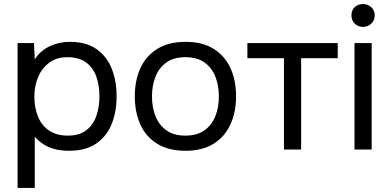

<svg xmlns="http://www.w3.org/2000/svg" viewBox="-20 -740 1933 950"><path d="M67 190V-527H148L152 -446Q179 -489 225.5 -511Q272 -533 326 -533Q406 -533 457 -497.5Q508 -462 532.5 -401Q557 -340 557 -263Q557 -186 532 -125Q507 -64 455 -29Q403 6 322 6Q282 6 250 -2.5Q218 -11 194 -27Q170 -43 152 -63V190ZM315 -69Q373 -69 407 -95.5Q441 -122 456.5 -166Q472 -210 472 -263Q472 -317 456.5 -361Q441 -405 406 -431Q371 -457 313 -457Q261 -457 224.5 -430.5Q188 -404 169 -359.5Q150 -315 150 -262Q150 -207 168 -163Q186 -119 223 -94Q260 -69 315 -69Z M897 6Q814 6 758 -28.5Q702 -63 674.5 -124Q647 -185 647 -263Q647 -342 674.5 -402.5Q702 -463 758 -498Q814 -533 899 -533Q982 -533 1037.5 -498Q1093 -463 1120.5 -402.5Q1148 -342 1148 -263Q1148 -185 1120 -124Q1092 -63 1036.5 -28.5Q981 6 897 6ZM897 -69Q955 -69 991.5 -95Q1028 -121 1045.5 -165Q1063 -209 1063 -263Q1063 -317 1045.5 -361Q1028 -405 991.5 -431Q955 -457 897 -457Q840 -457 803.5 -431Q767 -405 749.5 -361Q732 -317 732 -263Q732 -209 749.5 -165Q767 -121 803.5 -95Q840 -69 897 -69Z M1385 0V-452H1204V-527H1651V-452H1470V0Z M1734 0V-527H1819V0ZM1776 -607Q1751 -607 1735 -623Q1719 -639 1719 -664Q1719 -681 1726.5 -693.5Q1734 -706 1747 -713Q1760 -720 1776 -720Q1800 -720 1817 -704.5Q1834 -689 1834 -664Q1834 -639 1817 -623Q1800 -607 1776 -607Z"/></svg>

Font: Onest
Style: Regular
Weight: 400
Designer: Dmitri Voloshin, Andrey Kudryavtsev
Foundry: Dmitri Voloshin, Andrey Kudryavtsev
Version: Version 1.000;gftools[0.9.33]